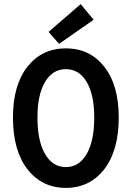

<svg xmlns="http://www.w3.org/2000/svg" viewBox="-20 -901 640 933"><path d="M43 -330Q43 -488 113.5 -577Q184 -666 300 -666Q416 -666 486.5 -577Q557 -488 557 -330Q557 -169 486.5 -78.5Q416 12 300 12Q184 12 113.5 -78.5Q43 -169 43 -330ZM438 -330Q438 -441 401 -503Q364 -565 300 -565Q236 -565 199 -503Q162 -441 162 -330Q162 -216 199 -152.5Q236 -89 300 -89Q364 -89 401 -152.5Q438 -216 438 -330ZM267 -688 216 -746 372 -881 435 -805Z"/></svg>

Font: TypoPRO Source Code Pro
Style: Regular
Weight: 600
Monospace: yes
Designer: Paul D. Hunt, Teo Tuominen
Foundry: Adobe Systems Incorporated
Version: Version 2.010;PS 1.0;hotconv 1.0.84;makeotf.lib2.5.63406